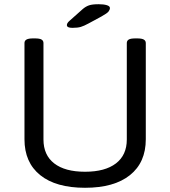

<svg xmlns="http://www.w3.org/2000/svg" viewBox="-20 -884 806 910"><path d="M383 6Q245 6 170.5 -54Q96 -114 96 -224V-680Q96 -691 105.5 -696.5Q115 -702 137 -702H145Q168 -702 177 -696.5Q186 -691 186 -680V-223Q186 -149 237 -109.5Q288 -70 383 -70Q478 -70 529.5 -109.5Q581 -149 581 -223V-680Q581 -691 590 -696.5Q599 -702 622 -702H630Q652 -702 661.5 -696.5Q671 -691 671 -680V-224Q671 -114 596 -54Q521 6 383 6ZM323 -752Q297 -752 297 -765Q297 -774 308 -784L372 -841Q386 -853 401.5 -858.5Q417 -864 448 -864Q471 -864 486 -859.5Q501 -855 501 -846Q501 -838 494.5 -829.5Q488 -821 461 -806L400 -773Q378 -761 363 -756.5Q348 -752 323 -752Z"/></svg>

Font: Asap Semi Expanded
Style: Regular
Weight: 400
Width: 6
Designer: Pablo Cosgaya
Foundry: Omnibus-Type
Version: Version 3.001; ttfautohint (v1.8.4.7-5d5b)